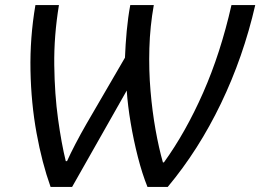

<svg xmlns="http://www.w3.org/2000/svg" viewBox="-20 -734 1029 759"><path d="M180 5Q146 -90 124.5 -208Q103 -326 100.5 -455.5Q98 -585 120 -714H213Q193 -592 194.5 -476.5Q196 -361 209.5 -263.5Q223 -166 240 -97H245Q258 -126 278 -164.5Q298 -203 321 -243L474 -506Q476 -558 481 -612Q486 -666 495 -714H588Q573 -630 570.5 -543.5Q568 -457 575 -375Q582 -293 595 -220.5Q608 -148 624 -92H628Q714 -211 783 -367.5Q852 -524 895 -714H989Q942 -509 853.5 -325Q765 -141 643 5H563Q542 -47 525 -113.5Q508 -180 496.5 -248.5Q485 -317 481 -376L265 5Z"/></svg>

Font: Manna Sans
Style: Italic
Weight: 400
Italic angle: -12°
Designer: Monotype Design Team
Foundry: Monotype Imaging Inc.
Version: Version 2.001.1; ttfautohint (v1.8.2)